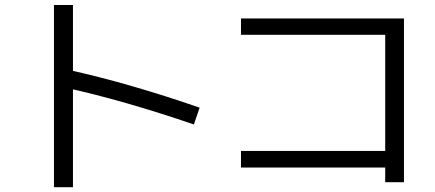

<svg xmlns="http://www.w3.org/2000/svg" viewBox="-20 -745 1769 780"><path d="M243.2 -389.6 262.7 -460Q383.8 -433.6 520 -394Q656.2 -354.5 791 -307.6L767.6 -239.3Q631.8 -286.1 497.6 -324.7Q363.3 -363.3 243.2 -389.6ZM199.2 -724.6H276.4V15.6H199.2Z M1544.9 -64.5H959V-131.8H1544.9V-603.5H959V-669.9H1621.1V-4.9H1544.9Z"/></svg>

Font: Pretendard GOV Variable
Style: Regular
Weight: 400
Designer: Base glyphs from Inter by Rasmus Andersson; Hangul glyphs from Noto Sans CJK(Source Han Sans) by Jang Soo-young and Kang
Foundry: Kil Hyung-jin
Version: Version 1.307;Glyphs 3.2 (3192)